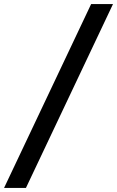

<svg xmlns="http://www.w3.org/2000/svg" viewBox="-27 -781 578 948"><path d="M531 -761H423L-7 147H101Z"/></svg>

Font: Roboto Serif 20pt SemiBold
Style: Regular
Weight: 600
Version: Version 1.008